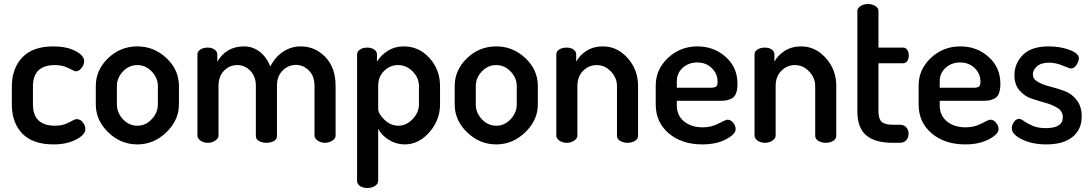

<svg xmlns="http://www.w3.org/2000/svg" viewBox="-20 -711 5435 956"><path d="M247 8Q143 8 91 -46Q39 -100 39 -191V-281Q39 -370 91 -425Q143 -480 246 -480Q311 -480 355 -457.5Q399 -435 399 -407Q399 -390 386.5 -373Q374 -356 357 -356Q352 -356 321.5 -371.5Q291 -387 254 -387Q144 -387 144 -281V-191Q144 -85 255 -85Q293 -85 323.5 -101.5Q354 -118 360 -118Q380 -118 392.5 -102Q405 -86 405 -68Q405 -40 358.5 -16Q312 8 247 8Z M664 -480Q747 -480 809 -421.5Q871 -363 871 -283V-191Q871 -113 808.5 -52.5Q746 8 664 8Q581 8 519 -52Q457 -112 457 -191V-283Q457 -362 518 -421Q579 -480 664 -480ZM766 -191V-283Q766 -323 735.5 -355Q705 -387 664 -387Q622 -387 592 -355Q562 -323 562 -283V-191Q562 -150 592 -117.5Q622 -85 664 -85Q705 -85 735.5 -117.5Q766 -150 766 -191Z M1254 -34V-284Q1254 -330 1226.5 -358.5Q1199 -387 1161 -387Q1123 -387 1095.5 -359Q1068 -331 1068 -283V-35Q1068 -22 1052 -11Q1036 0 1015 0Q993 0 978 -11Q963 -22 963 -35V-440Q963 -455 977.5 -464.5Q992 -474 1015 -474Q1034 -474 1048 -464.5Q1062 -455 1062 -440V-404Q1107 -480 1195 -480Q1239 -480 1273.5 -453Q1308 -426 1326 -380Q1351 -429 1391 -454.5Q1431 -480 1477 -480Q1549 -480 1600 -427Q1651 -374 1651 -283V-35Q1651 -22 1635 -11Q1619 0 1598 0Q1578 0 1562 -11Q1546 -22 1546 -35V-283Q1546 -332 1518 -360Q1490 -388 1453 -388Q1416 -388 1387.5 -360Q1359 -332 1359 -285V-34Q1359 -17 1343.5 -8.5Q1328 0 1306 0Q1286 0 1270 -8.5Q1254 -17 1254 -34Z M1857 -440V-404Q1876 -436 1911 -458Q1946 -480 1991 -480Q2066 -480 2118.5 -422Q2171 -364 2171 -283V-191Q2171 -113 2118 -52.5Q2065 8 1995 8Q1952 8 1915.5 -15Q1879 -38 1863 -70V190Q1863 204 1847.5 214.5Q1832 225 1809 225Q1786 225 1772 215Q1758 205 1758 190V-440Q1758 -455 1772.5 -464.5Q1787 -474 1808 -474Q1829 -474 1843 -464.5Q1857 -455 1857 -440ZM2066 -191V-283Q2066 -323 2035 -355Q2004 -387 1962 -387Q1923 -387 1893 -358.5Q1863 -330 1863 -283V-168Q1863 -146 1893.5 -115.5Q1924 -85 1964 -85Q2003 -85 2034.5 -118Q2066 -151 2066 -191Z M2451 -480Q2534 -480 2596 -421.5Q2658 -363 2658 -283V-191Q2658 -113 2595.5 -52.5Q2533 8 2451 8Q2368 8 2306 -52Q2244 -112 2244 -191V-283Q2244 -362 2305 -421Q2366 -480 2451 -480ZM2553 -191V-283Q2553 -323 2522.5 -355Q2492 -387 2451 -387Q2409 -387 2379 -355Q2349 -323 2349 -283V-191Q2349 -150 2379 -117.5Q2409 -85 2451 -85Q2492 -85 2522.5 -117.5Q2553 -150 2553 -191Z M2855 -283V-35Q2855 -22 2839 -11Q2823 0 2802 0Q2780 0 2765 -11Q2750 -22 2750 -35V-440Q2750 -455 2764.5 -464.5Q2779 -474 2802 -474Q2822 -474 2835.5 -464.5Q2849 -455 2849 -440V-404Q2866 -436 2900.5 -458Q2935 -480 2983 -480Q3053 -480 3105 -422Q3157 -364 3157 -283V-35Q3157 -19 3141.5 -9.5Q3126 0 3104 0Q3084 0 3068 -9.5Q3052 -19 3052 -35V-283Q3052 -323 3022 -355Q2992 -387 2951 -387Q2912 -387 2883.5 -358.5Q2855 -330 2855 -283Z M3453 -480Q3535 -480 3593.5 -427.5Q3652 -375 3652 -295Q3652 -265 3645 -246.5Q3638 -228 3623 -220.5Q3608 -213 3595 -211Q3582 -209 3561 -209H3350V-186Q3350 -136 3386 -106.5Q3422 -77 3480 -77Q3522 -77 3558 -96Q3594 -115 3602 -115Q3619 -115 3631 -99.5Q3643 -84 3643 -68Q3643 -43 3595 -17.5Q3547 8 3477 8Q3375 8 3310 -47Q3245 -102 3245 -191V-286Q3245 -365 3306 -422.5Q3367 -480 3453 -480ZM3350 -274H3516Q3538 -274 3545.5 -280Q3553 -286 3553 -304Q3553 -344 3524 -372Q3495 -400 3452 -400Q3409 -400 3379.5 -373.5Q3350 -347 3350 -306Z M3842 -283V-35Q3842 -22 3826 -11Q3810 0 3789 0Q3767 0 3752 -11Q3737 -22 3737 -35V-440Q3737 -455 3751.5 -464.5Q3766 -474 3789 -474Q3809 -474 3822.5 -464.5Q3836 -455 3836 -440V-404Q3853 -436 3887.5 -458Q3922 -480 3970 -480Q4040 -480 4092 -422Q4144 -364 4144 -283V-35Q4144 -19 4128.5 -9.5Q4113 0 4091 0Q4071 0 4055 -9.5Q4039 -19 4039 -35V-283Q4039 -323 4009 -355Q3979 -387 3938 -387Q3899 -387 3870.5 -358.5Q3842 -330 3842 -283Z M4354 -396V-156Q4354 -120 4369.5 -105Q4385 -90 4424 -90H4459Q4481 -90 4492.5 -77Q4504 -64 4504 -45Q4504 -26 4492.5 -13Q4481 0 4459 0H4424Q4336 0 4292.5 -37.5Q4249 -75 4249 -156V-657Q4249 -671 4265 -681Q4281 -691 4301 -691Q4322 -691 4338 -681.5Q4354 -672 4354 -657V-474H4476Q4490 -474 4497.5 -462.5Q4505 -451 4505 -435Q4505 -419 4497.5 -407.5Q4490 -396 4476 -396Z M4762 -480Q4844 -480 4902.5 -427.5Q4961 -375 4961 -295Q4961 -265 4954 -246.5Q4947 -228 4932 -220.5Q4917 -213 4904 -211Q4891 -209 4870 -209H4659V-186Q4659 -136 4695 -106.5Q4731 -77 4789 -77Q4831 -77 4867 -96Q4903 -115 4911 -115Q4928 -115 4940 -99.5Q4952 -84 4952 -68Q4952 -43 4904 -17.5Q4856 8 4786 8Q4684 8 4619 -47Q4554 -102 4554 -191V-286Q4554 -365 4615 -422.5Q4676 -480 4762 -480ZM4659 -274H4825Q4847 -274 4854.5 -280Q4862 -286 4862 -304Q4862 -344 4833 -372Q4804 -400 4761 -400Q4718 -400 4688.5 -373.5Q4659 -347 4659 -306Z M5187 -73Q5272 -73 5272 -127Q5272 -156 5247 -172.5Q5222 -189 5187 -198.5Q5152 -208 5116.5 -220Q5081 -232 5056 -261Q5031 -290 5031 -336Q5031 -395 5073 -437.5Q5115 -480 5202 -480Q5259 -480 5305.5 -462.5Q5352 -445 5352 -421Q5352 -407 5340.5 -388.5Q5329 -370 5312 -370Q5306 -370 5271 -384.5Q5236 -399 5204 -399Q5164 -399 5143.5 -381Q5123 -363 5123 -341Q5123 -317 5148 -303Q5173 -289 5208.5 -280Q5244 -271 5280 -258Q5316 -245 5341 -213Q5366 -181 5366 -131Q5366 -66 5320 -29Q5274 8 5190 8Q5119 8 5068.5 -17Q5018 -42 5018 -72Q5018 -88 5028.5 -103.5Q5039 -119 5054 -119Q5064 -119 5079.5 -107.5Q5095 -96 5122 -84.5Q5149 -73 5187 -73Z"/></svg>

Font: AkaAcidDosis
Style: SemiBold
Weight: 600
Designer: Edgar Tolentino, Pablo Impallari, Igino Marini, Cyberella
Foundry: Edgar Tolentino, Pablo Impallari, Igino Marini, Cyberella
Version: Version 1.007